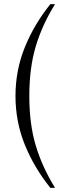

<svg xmlns="http://www.w3.org/2000/svg" viewBox="-20 -760 290 930"><path d="M224 150Q145 52 100 -59.5Q55 -171 55 -295Q55 -419 100 -530.5Q145 -642 224 -740H245V-737Q185 -641 153.5 -536.5Q122 -432 122 -295Q122 -158 153.5 -54Q185 50 245 147V150Z"/></svg>

Font: Spectral
Style: Regular
Weight: 400
Designer: Jean-Baptiste Levee
Foundry: Production Type
Version: Version 1.002